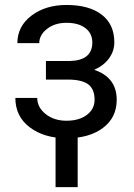

<svg xmlns="http://www.w3.org/2000/svg" viewBox="-20 -558 548 788"><path d="M358.9 -383.8C358.9 -334.6 328.1 -309.2 266.6 -307.6H168.5V-231.4H258.8C296.2 -231.4 323.8 -225 341.6 -212.2C359.3 -199.3 368.2 -178.1 368.2 -148.4C368.2 -123 357.6 -102.4 336.4 -86.4C315.3 -70.5 287.4 -62.5 252.9 -62.5C218.8 -62.5 190.2 -71.7 167.2 -90.1C144.3 -108.5 132.8 -130.5 132.8 -156.2H43C43 -105.5 62.7 -65.2 102.3 -35.4C141.8 -5.6 192.1 9.3 252.9 9.3C315.4 9.3 365.4 -4.9 402.8 -33.2C440.3 -61.5 459 -99.9 459 -148.4C459 -209.6 428.2 -250.7 366.7 -271.5C393.1 -283.2 413.4 -299 427.7 -318.8C442.1 -338.7 449.2 -360.5 449.2 -384.3C449.2 -433.4 432 -471.3 397.5 -497.8C363 -524.3 314.8 -537.6 252.9 -537.6C195.3 -537.6 147.3 -522.9 108.9 -493.7C70.5 -464.4 51.3 -426.8 51.3 -380.9H141.1C141.1 -403.3 151.8 -422.9 173.1 -439.5C194.4 -456.1 221 -464.4 252.9 -464.4C285.8 -464.4 311.7 -457.1 330.6 -442.6C349.4 -428.1 358.9 -408.5 358.9 -383.8ZM298.8 210V-40H208V210Z"/></svg>

Font: Roboto1
Style: rg
Weight: 400
Designer: Google
Version: Version 2.137; 2017